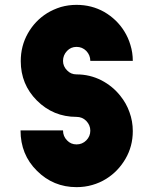

<svg xmlns="http://www.w3.org/2000/svg" viewBox="-20 -770 630 790"><path d="M526.4 -519.5Q526.4 -553.7 516.6 -585Q507.8 -615.2 491.2 -641.6Q460.9 -690.4 409.2 -720.7Q357.4 -750 294.9 -750Q261.7 -750 230.5 -741.2Q199.2 -731.4 173.8 -715.8Q124 -684.6 94.7 -632.8Q65.4 -581.1 65.4 -518.6Q65.4 -422.9 131.8 -356.4Q199.2 -289.1 294.9 -289.1Q318.4 -289.1 335 -272.5Q351.6 -254.9 351.6 -232.4Q351.6 -209 335 -192.4Q318.4 -175.8 294.9 -175.8Q271.5 -175.8 255.9 -192.4Q239.3 -209 239.3 -233.4Q180.7 -233.4 64.5 -233.4Q64.5 -133.8 131.8 -67.4Q199.2 0 294.9 0Q329.1 0 359.4 -8.8Q390.6 -17.6 417 -34.2Q465.8 -64.5 496.1 -116.2Q526.4 -168 526.4 -230.5Q526.4 -271.5 512.7 -308.6Q500 -344.7 475.6 -375Q444.3 -415 397.5 -439.5Q349.6 -463.9 294.9 -463.9Q271.5 -463.9 255.9 -480.5Q239.3 -497.1 239.3 -519.5Q239.3 -543 255.9 -560.5Q271.5 -577.1 294.9 -577.1Q318.4 -577.1 335 -560.5Q351.6 -543 351.6 -519.5Q410.2 -519.5 526.4 -519.5Z"/></svg>

Font: Big John
Style: Regular
Weight: 400
Designer: Ion Lucin
Version: Version 1.000